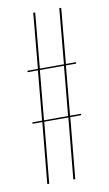

<svg xmlns="http://www.w3.org/2000/svg" viewBox="-82 -741 446 784"><g transform="rotate(-10 141.5 -349.5)"><path d="M32 -253 33 -259H73L92 -464H49L50 -470H93L114 -699H122L101 -470H201L222 -699H230L209 -470H251L250 -464H208L189 -259H235L234 -253H189L165 0H157L181 -253H81L57 0H49L73 -253ZM81 -259H181L200 -464H100Z"/></g></svg>

Font: Moniqa ExtLt Narrow Display
Style: Regular
Weight: 200
Width: 4
Designer: Rajesh Rajput
Foundry: Rajesh Rajput
Version: Version 1.000